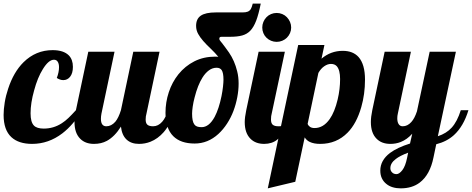

<svg xmlns="http://www.w3.org/2000/svg" viewBox="-33 -784 2592 1054"><path d="M29.3 -31.2Q-13.2 -70.8 -13.2 -152.8Q-13.2 -183.6 -7.1 -221.4Q-1 -259.3 11.7 -296.9Q41.5 -388.2 96.2 -442.4Q163.6 -508.8 255.9 -508.8Q315.9 -508.8 344.7 -480Q367.2 -457 367.2 -417Q367.2 -381.8 351.6 -362.3Q336.9 -344.2 314 -344.2Q297.4 -344.2 278.8 -356Q291 -387.7 291 -415Q291 -434.1 283.9 -445.1Q276.9 -456.1 263.2 -456.1Q233.9 -456.1 202.1 -404.3Q173.3 -358.4 154.3 -287.6Q134.8 -218.3 134.8 -162.1Q134.8 -113.3 153.3 -94.7Q169.4 -78.1 207 -78.1Q261.2 -78.1 306.2 -107.4Q325.2 -119.6 342.8 -136.5Q360.4 -153.3 383.8 -179.2H418Q370.6 -99.1 309.1 -51.8Q233.4 5.9 143.1 5.9Q69.3 5.9 29.3 -31.2Z M407.2 -22.5Q376 -53.7 376 -113.8Q376 -142.1 383.8 -179.2L451.7 -500H595.7L523.9 -160.2Q521 -145 521 -131.8Q521 -90.8 550.8 -90.8Q578.1 -90.8 600.1 -115.7Q617.7 -136.7 630.9 -179.2L698.7 -500H842.8L771 -160.2Q766.6 -145.5 766.6 -127.9Q766.6 -107.4 776.4 -99.1Q786.1 -90.8 807.6 -90.8Q835.4 -90.8 857.4 -115.7Q877 -137.7 888.7 -179.2H930.7Q903.8 -103 865.7 -58.6Q833.5 -22 793 -5.9Q763.2 5.9 730 5.9Q687 5.9 661.6 -18.1Q636.2 -42 630.9 -88.9Q596.7 -34.2 553.7 -10.7Q522.9 5.9 482.9 5.9Q435.1 5.9 407.2 -22.5Z M918 -36.6Q875.5 -79.1 875.5 -165Q875.5 -222.7 893.6 -277.6Q911.6 -332.5 946.3 -376Q982.9 -421.4 1033.9 -447.3Q1085 -473.1 1148.4 -473.1Q1155.3 -473.1 1157.7 -472.7Q1160.2 -472.2 1165.5 -472.2Q1148.4 -493.2 1124 -516.6Q1099.6 -539.6 1082.8 -558.8Q1065.9 -578.1 1055.2 -597.2Q1043.5 -617.7 1043.5 -642.1Q1043.5 -680.2 1069.3 -698Q1095.2 -715.8 1151.9 -715.8H1253.9H1298.8Q1316.4 -715.8 1326.9 -720Q1337.4 -724.1 1343.8 -734.4Q1349.1 -742.7 1354.5 -764.2H1398.4Q1386.7 -705.6 1373.3 -670.4Q1359.9 -635.3 1341.3 -615.7Q1323.2 -596.7 1296.9 -589.4Q1270.5 -582 1229.5 -582H1183.6Q1177.2 -582 1174.1 -579.8Q1170.9 -577.6 1170.9 -569.8Q1170.9 -565.4 1178.7 -556.2L1185.5 -547.9Q1189.9 -542 1201.7 -526.6Q1213.4 -511.2 1224.1 -495.6Q1254.9 -450.7 1269 -392.6Q1276.9 -361.8 1276.9 -325.2Q1276.9 -288.6 1269.5 -250Q1262.2 -211.4 1248.5 -174.8Q1234.4 -137.7 1213.4 -105.5Q1192.4 -73.2 1166 -48.8Q1108.4 3.9 1035.6 3.9Q958.5 3.9 918 -36.6ZM1429.7 -577.1Q1418.9 -587.4 1412.8 -602.1Q1406.7 -616.7 1406.7 -632.8Q1406.7 -648.9 1412.8 -663.6Q1418.9 -678.2 1429.7 -689.5Q1440.4 -700.7 1455.1 -706.8Q1469.7 -712.9 1485.8 -712.9Q1502 -712.9 1516.6 -706.8Q1531.2 -700.7 1542 -689.5Q1552.7 -678.2 1559.1 -663.6Q1565.4 -648.9 1565.4 -632.8Q1565.4 -616.7 1559.1 -602.3Q1552.7 -587.9 1542 -577.1Q1531.2 -566.4 1516.6 -560.3Q1502 -554.2 1485.8 -554.2Q1469.7 -554.2 1455.1 -560.3Q1440.4 -566.4 1429.7 -577.1ZM1341.8 -22.5Q1310.5 -53.7 1310.5 -113.8Q1310.5 -139.2 1318.8 -179.2L1386.7 -500H1530.8L1458.5 -160.2Q1454.6 -147.5 1454.6 -127.9Q1454.6 -107.4 1464.4 -99.1Q1474.1 -90.8 1495.6 -90.8Q1508.3 -90.8 1514.4 -92.3Q1520.5 -93.8 1527.8 -97.2Q1524.4 -47.9 1490.7 -19Q1476.1 -6.3 1457.3 -0.2Q1438.5 5.9 1417.5 5.9Q1369.6 5.9 1341.8 -22.5ZM1145.5 -142.6Q1168.9 -187 1183.1 -256.8Q1188.5 -284.2 1191.2 -308.6Q1193.8 -333 1193.8 -346.2Q1193.8 -383.8 1184.1 -398.9Q1175.3 -412.1 1155.8 -412.1Q1133.3 -412.1 1113.8 -397.7Q1094.2 -383.3 1078.6 -358.4Q1052.2 -316.4 1035.2 -248.5Q1028.3 -222.7 1024.9 -198.7Q1021.5 -174.8 1021.5 -160.2Q1021.5 -117.7 1033.7 -101.1Q1039.6 -92.8 1049.1 -89.4Q1058.6 -85.9 1073.7 -85.9Q1114.7 -85.9 1145.5 -142.6Z M1604 -537.1H1748L1731.9 -461.9Q1782.7 -504.9 1848.6 -504.9Q1904.8 -504.9 1935.5 -470.7Q1970.7 -430.7 1970.7 -347.2Q1970.7 -266.6 1950.2 -195.8Q1924.3 -105.5 1875 -55.7Q1814.5 5.9 1724.6 5.9Q1689.9 5.9 1667.5 -4.9Q1650.4 -12.7 1639.6 -29.8L1587.9 213.9L1437 250ZM1776.9 -130.4Q1804.2 -168.9 1820.8 -238.8Q1834 -294.9 1834 -350.1Q1834 -399.4 1815.9 -420.4Q1804.2 -433.1 1783.7 -433.1Q1765.6 -433.1 1747.1 -420.4Q1728.5 -407.7 1714.8 -383.8L1655.8 -104Q1659.2 -94.2 1668.7 -87.6Q1678.2 -81.1 1693.8 -81.1Q1742.2 -81.1 1776.9 -130.4Z M2087.9 225.6Q2072.3 213.4 2063.5 195.1Q2054.7 176.8 2054.7 152.8Q2054.7 96.2 2107.9 55.7Q2147.9 25.9 2217.8 3.9L2230 -49.8Q2200.7 -17.6 2166.5 -4.4Q2140.1 5.9 2109.9 5.9Q2062 5.9 2034.2 -22.5Q2002.9 -53.7 2002.9 -113.8Q2002.9 -142.1 2010.7 -179.2L2078.6 -500H2222.7L2150.9 -160.2Q2147.9 -147.9 2147.9 -134.8Q2147.9 -115.7 2154.3 -104.5Q2161.6 -90.8 2177.7 -90.8Q2204.1 -90.8 2225.1 -114.3Q2243.2 -134.3 2255.9 -172.9L2325.7 -500H2469.7L2370.6 -36.1Q2418 -51.8 2446.3 -83Q2477.1 -116.7 2496.6 -179.2H2538.6Q2511.7 -90.3 2458.5 -42Q2419.4 -6.8 2361.8 7.8L2346.7 80.1Q2327.6 175.8 2270.5 218.8Q2229 250 2166.5 250Q2143.1 250 2122.8 243.9Q2102.5 237.8 2087.9 225.6ZM2175.8 149.9Q2192.4 128.4 2201.7 83L2207.5 54.2Q2162.1 71.3 2139.6 88.9Q2109.9 111.3 2109.9 139.2Q2109.9 152.3 2118.2 161.1Q2127.4 171.9 2143.6 171.9Q2158.7 171.9 2175.8 149.9Z"/></svg>

Font: Pattaya
Style: Regular
Weight: 400
Designer: Pablo Impallari / Thai characters Designed by Thanarat Vachiruckul and Suppakit Chalermlarp
Foundry: Pablo Impallari
Version: Version 2.000